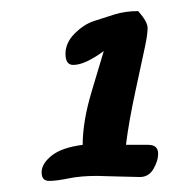

<svg xmlns="http://www.w3.org/2000/svg" viewBox="-20 -771 325 346"><path d="M112 -654Q98 -654 98 -674Q98 -694 114.5 -710.5Q131 -727 149 -733Q167 -739 186.5 -745Q206 -751 229 -751Q246 -732 246 -720.5Q246 -709 241 -685.5Q236 -662 224 -606.5Q212 -551 207 -510H247Q265 -510 265 -494Q265 -481 256.5 -466.5Q248 -452 232 -452L191 -453L155 -454Q125 -454 103.5 -449.5Q82 -445 68.5 -445Q55 -445 55 -460.5Q55 -476 73 -490.5Q91 -505 129 -510Q129 -552 145 -605.5Q161 -659 167 -679Q133 -654 112 -654Z"/></svg>

Font: Leckerli One
Style: Regular
Weight: 400
Version: Version 1.001